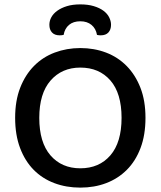

<svg xmlns="http://www.w3.org/2000/svg" viewBox="-20 -841 733 875"><path d="M643 -304Q643 -226 620.5 -166.5Q598 -107 558 -67Q518 -27 464 -6.5Q410 14 346 14Q282 14 227.5 -6.5Q173 -27 133.5 -67Q94 -107 71.5 -166.5Q49 -226 49 -304Q49 -382 72 -441Q95 -500 135 -540.5Q175 -581 229.5 -601.5Q284 -622 346 -622Q409 -622 463 -601.5Q517 -581 557 -540.5Q597 -500 620 -441Q643 -382 643 -304ZM534 -304Q534 -416 483 -474.5Q432 -533 346 -533Q262 -533 210.5 -474Q159 -415 159 -304Q159 -192 210 -133Q261 -74 346 -74Q432 -74 483 -133Q534 -192 534 -304ZM346 -744Q314 -744 294.5 -727.5Q275 -711 270 -682Q265 -681 261 -680.5Q257 -680 252 -680Q229 -680 217 -693Q205 -706 205 -728Q205 -746 214 -762.5Q223 -779 241 -792Q259 -805 285 -813Q311 -821 346 -821Q381 -821 407.5 -813Q434 -805 451.5 -792Q469 -779 477.5 -762Q486 -745 486 -728Q486 -706 474 -693Q462 -680 439 -680Q434 -680 430 -680.5Q426 -681 422 -682Q417 -711 397 -727.5Q377 -744 346 -744Z"/></svg>

Font: Baloo Bhai 2 Medium
Style: Regular
Weight: 500
Designer: Supriya Tembe, Noopur Datye and Ek Type
Foundry: Ek Type
Version: Version 1.640;PS 1.000;hotconv 16.6.51;makeotf.lib2.5.65220;